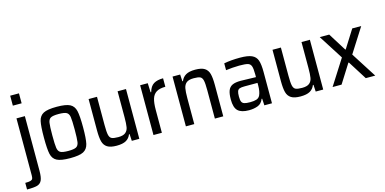

<svg xmlns="http://www.w3.org/2000/svg" viewBox="-93 -1223 3811 1900"><g transform="rotate(-15 1812.5 -273.0)"><path d="M70 -641V-743H160V-641ZM72 74V-510H158V50Q158 118 143 148.5Q128 179 95 188Q62 197 -9 197V129Q28 129 45 124Q62 119 67 108Q72 97 72 74Z M285 -255Q285 -372 296.5 -423.5Q308 -475 349.5 -496.5Q391 -518 485 -518Q580 -518 621 -496.5Q662 -475 674 -423.5Q686 -372 686 -255Q686 -138 674 -86.5Q662 -35 621 -13.5Q580 8 485 8Q391 8 349.5 -13.5Q308 -35 296.5 -86.5Q285 -138 285 -255ZM600 -255Q600 -348 594.5 -383.5Q589 -419 566 -431.5Q543 -444 485 -444Q427 -444 404.5 -431.5Q382 -419 376.5 -383.5Q371 -348 371 -255Q371 -162 376.5 -126.5Q382 -91 404.5 -78.5Q427 -66 485 -66Q543 -66 566 -78.5Q589 -91 594.5 -126.5Q600 -162 600 -255Z M811 -188V-510H897V-221Q897 -150 904 -119.5Q911 -89 931 -79.5Q951 -70 998 -70Q1048 -70 1072 -89.5Q1096 -109 1102 -143.5Q1108 -178 1108 -245V-510H1194V0H1117L1113 -70H1107Q1092 -31 1058 -11.5Q1024 8 961 8Q898 8 865.5 -12.5Q833 -33 822 -74Q811 -115 811 -188Z M1339 -510H1417L1421 -416H1427Q1443 -474 1479.5 -496Q1516 -518 1576 -518V-431Q1517 -431 1484 -410.5Q1451 -390 1438 -348Q1425 -306 1425 -234V0H1339Z M1671 -510H1749L1753 -440H1759Q1774 -478 1808 -498Q1842 -518 1904 -518Q1968 -518 2000 -497.5Q2032 -477 2043 -436Q2054 -395 2054 -322V0H1968V-289Q1968 -361 1961 -391Q1954 -421 1934.5 -430.5Q1915 -440 1868 -440Q1817 -440 1793.5 -420.5Q1770 -401 1763.5 -366Q1757 -331 1757 -265V0H1671Z M2169 -141Q2169 -200 2182 -233Q2195 -266 2225.5 -280.5Q2256 -295 2312 -295Q2365 -295 2467 -291V-321Q2467 -380 2457.5 -405Q2448 -430 2422.5 -437Q2397 -444 2336 -444Q2309 -444 2266.5 -441Q2224 -438 2199 -434V-504Q2271 -518 2363 -518Q2444 -518 2484.5 -499.5Q2525 -481 2539 -440Q2553 -399 2553 -320V0H2475L2471 -69H2465Q2448 -23 2408 -7.5Q2368 8 2316 8Q2239 8 2204 -25Q2169 -58 2169 -141ZM2449 -105Q2467 -143 2467 -205V-232H2334Q2300 -232 2283.5 -226Q2267 -220 2260.5 -202.5Q2254 -185 2254 -148Q2254 -113 2261.5 -96Q2269 -79 2288.5 -72.5Q2308 -66 2349 -66Q2388 -66 2412.5 -74Q2437 -82 2449 -105Z M2695 -188V-510H2781V-221Q2781 -150 2788 -119.5Q2795 -89 2815 -79.5Q2835 -70 2882 -70Q2932 -70 2956 -89.5Q2980 -109 2986 -143.5Q2992 -178 2992 -245V-510H3078V0H3001L2997 -70H2991Q2976 -31 2942 -11.5Q2908 8 2845 8Q2782 8 2749.5 -12.5Q2717 -33 2706 -74Q2695 -115 2695 -188Z M3174 0 3339 -259 3179 -510H3276L3391 -326H3396L3512 -510H3604L3445 -260L3611 0H3514L3393 -192H3387L3266 0Z"/></g></svg>

Font: Saira Semi Condensed
Style: Regular
Weight: 400
Width: 4
Designer: Hector Gatti with collaboration of the Omnibus-Type team
Foundry: Omnibus-Type
Version: Version 1.001; ttfautohint (v1.8)